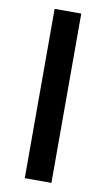

<svg xmlns="http://www.w3.org/2000/svg" viewBox="-83 -751 437 793"><g transform="rotate(10 136.0 -355.0)"><path d="M80.1 0V-710H191.9V0Z"/></g></svg>

Font: Rawline SemiBold
Style: Regular
Weight: 600
Designer: Matt McInerney, Pablo Impallari, Rodrigo Fuenzalida
Foundry: Matt McInerney, Pablo Impallari, Rodrigo Fuenzalida
Version: Version 4.020;PS 004.020;hotconv 1.0.88;makeotf.lib2.5.64775